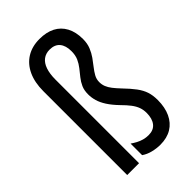

<svg xmlns="http://www.w3.org/2000/svg" viewBox="-235 -841 928 928"><g transform="rotate(-45 228.5 -377.5)"><path d="M379 -616Q379 -586 369.5 -562.5Q360 -539 346.5 -520Q333 -501 319.5 -484Q306 -467 296.5 -450Q287 -433 287 -413Q287 -396 293 -381Q299 -366 311 -350.5Q323 -335 341 -316Q373 -283 391.5 -258Q410 -233 418 -208.5Q426 -184 426 -152Q426 -102 409 -65.5Q392 -29 360 -9.5Q328 10 282 10Q257 10 230.5 3.5Q204 -3 184 -17V-96Q197 -87 211 -79.5Q225 -72 241 -67.5Q257 -63 275 -63Q309 -63 326.5 -85Q344 -107 344 -146Q344 -167 337.5 -185Q331 -203 317 -221.5Q303 -240 280 -263Q252 -292 236 -317Q220 -342 213.5 -364.5Q207 -387 207 -409Q207 -437 216 -457Q225 -477 239 -494.5Q253 -512 266.5 -529Q280 -546 289 -566Q298 -586 298 -614Q298 -652 280.5 -673Q263 -694 228 -694Q202 -694 183.5 -680Q165 -666 155.5 -638.5Q146 -611 146 -571V0H65V-573Q65 -633 85 -676Q105 -719 142 -742Q179 -765 230 -765Q277 -765 310 -748Q343 -731 361 -697.5Q379 -664 379 -616Z"/></g></svg>

Font: Noto Sans Arabic ExtraCondensed
Style: Regular
Weight: 400
Width: 2
Designer: Monotype Design Team, Nadine Chahine, Nizar Qandah and Khaled Hosny
Foundry: Monotype Imaging Inc.
Version: Version 2.012